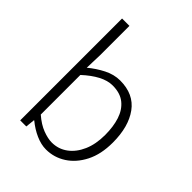

<svg xmlns="http://www.w3.org/2000/svg" viewBox="-207 -832 957 957"><g transform="rotate(45 272.0 -353.0)"><path d="M283 12Q249 12 211.5 -4.5Q174 -21 140 -49H138L133 0H90V-718H142V-512L139 -420Q175 -450 217 -471.5Q259 -493 302 -493Q398 -493 446.5 -426.5Q495 -360 495 -248Q495 -166 465.5 -108Q436 -50 388 -19Q340 12 283 12ZM279 -33Q326 -33 362.5 -60Q399 -87 420 -135Q441 -183 441 -248Q441 -306 426.5 -351Q412 -396 379.5 -422.5Q347 -449 293 -449Q258 -449 220 -429Q182 -409 142 -372V-93Q180 -60 216 -46.5Q252 -33 279 -33Z"/></g></svg>

Font: Assistant Light
Style: Regular
Weight: 300
Designer: Hebrew By Ben Nathan, Latin by Paul Hunt
Version: Version 3.000